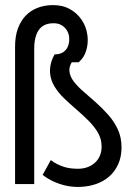

<svg xmlns="http://www.w3.org/2000/svg" viewBox="-20 -721 523 752"><path d="M114 0V-530Q114 -563 122.5 -585.5Q131 -608 147.5 -619Q164 -630 190 -630Q209 -630 222.5 -621.5Q236 -613 243.5 -599.5Q251 -586 251 -570Q252 -555 246.5 -540.5Q241 -526 228 -517Q215 -508 194 -508Q183 -489 179 -471Q175 -453 176 -436Q178 -408 193 -383Q208 -358 231 -336Q254 -314 279.5 -292Q305 -270 327.5 -247.5Q350 -225 364 -200.5Q378 -176 378 -147Q378 -126 370.5 -109.5Q363 -93 350 -82Q337 -71 320.5 -65.5Q304 -60 286 -60Q273 -60 259 -61.5Q245 -63 232 -67Q219 -71 205.5 -77.5Q192 -84 179 -94L147 -36Q166 -21 190 -10Q214 1 240 6.5Q266 12 293 11Q326 10 355.5 0Q385 -10 407.5 -29.5Q430 -49 443 -78Q456 -107 456 -144Q456 -182 442 -213Q428 -244 405 -270Q382 -296 357 -318.5Q332 -341 308.5 -361Q285 -381 269.5 -401Q254 -421 252 -442Q251 -451 253.5 -460Q256 -469 261 -477Q261 -477 265.5 -477Q270 -477 275.5 -477Q281 -477 285 -477Q289 -477 288 -477Q304 -491 312 -508.5Q320 -526 322.5 -546Q325 -566 322 -585Q318 -616 300 -643Q282 -670 252.5 -686Q223 -702 183 -701Q151 -700 125 -689.5Q99 -679 80 -659Q61 -639 50 -609Q39 -579 39 -538V0Z"/></svg>

Font: Advent Pro Medium
Style: Regular
Weight: 500
Designer: VivaRado, Andreas Kalpakidis
Foundry: VivaRado, Andreas Kalpakidis
Version: Version 3.000